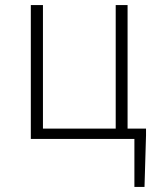

<svg xmlns="http://www.w3.org/2000/svg" viewBox="-20 -550 625 760"><path d="M512 190V0H102V-530H150V-41H438V-530H485V-41H558V-14L552 190Z"/></svg>

Font: Noto Sans KR ExtraLight
Style: Regular
Weight: 250
Designer: Ryoko NISHIZUKA  (kana, bopomofo & ideographs); Paul D. Hunt (Latin, Greek & Cyrillic); Sandoll Communications , Soo-you
Foundry: Adobe
Version: Version 2.004-H2;hotconv 1.0.118;makeotfexe 2.5.65603